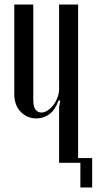

<svg xmlns="http://www.w3.org/2000/svg" viewBox="-20 -719 427 848"><path d="M239 -276Q224 -234 198.5 -215Q173 -196 141 -196Q100 -196 71.5 -225Q43 -254 43 -304V-699H127V-278Q127 -249 136.5 -235.5Q146 -222 163 -222Q177 -222 191 -231.5Q205 -241 216 -255.5Q227 -270 234 -288.5Q241 -307 241 -325V-699H325V0H241V-245L246 -274ZM311 -21H387V109H335V0H311Z"/></svg>

Font: Moniqa SemBd Narrow Heading
Style: Regular
Weight: 600
Width: 4
Designer: Rajesh Rajput
Foundry: Rajesh Rajput
Version: Version 1.000